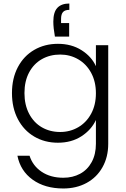

<svg xmlns="http://www.w3.org/2000/svg" viewBox="-20 -803 715 1091"><path d="M292 -595Q283 -645 283 -680Q283 -734 306 -758.5Q329 -783 374 -783V-747Q349 -747 338 -734.5Q327 -722 327 -696V-672H373V-595ZM309 -554Q386 -554 443 -518Q500 -482 525 -427V-546H595V14Q595 89 562.5 147Q530 205 472 236.5Q414 268 340 268Q235 268 165.5 218Q96 168 79 82H148Q166 139 216.5 173Q267 207 340 207Q393 207 435 184.5Q477 162 501 118Q525 74 525 14V-121Q499 -65 442.5 -28.5Q386 8 309 8Q234 8 174.5 -27Q115 -62 81.5 -126Q48 -190 48 -274Q48 -358 81.5 -421.5Q115 -485 174.5 -519.5Q234 -554 309 -554ZM525 -273Q525 -339 498 -389Q471 -439 424.5 -466Q378 -493 322 -493Q264 -493 218 -467Q172 -441 145.5 -391.5Q119 -342 119 -274Q119 -207 145.5 -156.5Q172 -106 218 -79.5Q264 -53 322 -53Q378 -53 424.5 -80Q471 -107 498 -157Q525 -207 525 -273Z"/></svg>

Font: Fz Poppins Light
Style: Regular
Weight: 300
Designer: Ninad Kale (Devanagari), Jonny Pinhorn (Latin)
Foundry: Indian Type Foundry
Version: Vit hóa bi Vntype.Com & FontZin.Com